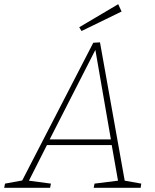

<svg xmlns="http://www.w3.org/2000/svg" viewBox="-55 -896 739 916"><path d="M422 -694 540 -34 619 -20 616 0H392L396 -20L508 -34L478 -204H169L83 -34L188 -20L184 0H-35L-31 -20L51 -35L390 -692ZM474 -231 400 -658 182 -231ZM525 -841 334 -748 323 -766 509 -876Z"/></svg>

Font: Bitter Pro ExtraLight
Style: Italic
Weight: 275
Italic angle: -9°
Designer: Sol Matas, and Bitter project Authors
Foundry: Sol Matas
Version: Version 1.010